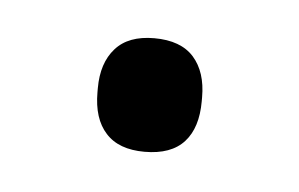

<svg xmlns="http://www.w3.org/2000/svg" viewBox="-25 -337 224 144"><g transform="rotate(5 87.0 -265.0)"><path d="M87 -223Q67.5 -223 57.8 -233.8Q48 -244.5 48 -264.5V-267.5Q48 -286.5 57.8 -297.5Q67.5 -308.5 87 -308.5Q107 -308.5 116.8 -297.5Q126.5 -286.5 126.5 -267.5V-264.5Q126.5 -244.5 116.8 -233.8Q107 -223 87 -223Z"/></g></svg>

Font: Anek Gujarati Light
Style: Regular
Weight: 300
Designer: Mrunmayee Ghaisas (Gujarati), Yesha Goshar (Latin)
Foundry: Ek Type
Version: Version 1.003